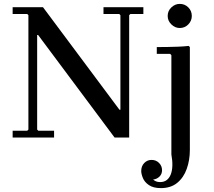

<svg xmlns="http://www.w3.org/2000/svg" viewBox="-20 -707 1098 987"><path d="M569 0 176 -527H171L126 -629L120 -635H45V-670H201L594 -143H599V0ZM45 0V-35H120L126 -41V-629L171 -527V-41L177 -35H258V0ZM717 -670V-635H650L644 -629V0H599V-629L593 -635H512V-670ZM807 260Q768 260 745.5 244.5Q723 229 714.5 208Q706 187 706 172Q706 147 721.5 131Q737 115 759 115Q782 115 797.5 130.5Q813 146 813 168Q813 188 799.5 201Q786 214 767 216Q774 222 782.5 225.5Q791 229 803 229Q823 229 836.5 219Q850 209 857.5 190.5Q865 172 866 145.5Q867 119 861 87V-423L855 -430H786V-465Q812 -465 840 -465.5Q868 -466 896 -467Q924 -468 950 -471L956 -465V64Q956 116 940 161Q924 206 891 233Q858 260 807 260ZM904 -563Q880 -563 861 -581.5Q842 -600 842 -625Q842 -651 861 -669Q880 -687 904 -687Q930 -687 948 -669Q966 -651 966 -625Q966 -600 948 -581.5Q930 -563 904 -563Z"/></svg>

Font: Brygada 1918 Medium
Style: Regular
Weight: 500
Designer: Mateusz Machalski | Borys Kosmynka | Przemek Hoffer
Foundry: NIEPODLEGLA 2018
Version: Version 3.006